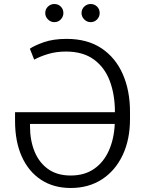

<svg xmlns="http://www.w3.org/2000/svg" viewBox="-20 -932 727 962"><path d="M313.9 -737.2Q417.6 -737.2 488.3 -690.2Q558.9 -643.1 595.2 -560.5Q631.4 -478 631.4 -371.1V-335.6Q631.4 -232.6 594.5 -154.7Q557.5 -76.7 490.8 -33.4Q424 9.9 334.5 9.9Q248.6 9.9 185.9 -31.1Q123.2 -72.1 89.3 -147.4Q55.4 -222.7 55.4 -325.3V-369.7H555.8V-371.1Q555.8 -457 530.4 -525.4Q505 -593.8 450.6 -633.7Q396.3 -673.7 310 -673.7Q261.4 -673.7 220.9 -661.4Q180.4 -649.1 151.3 -633.2L129.6 -687.9Q151.6 -703.5 199 -720.3Q246.4 -737.2 313.9 -737.2ZM555 -311.1H130.3V-300.1Q130.3 -228.7 153.2 -172.8Q176.1 -116.8 221.4 -84.7Q266.7 -52.6 334.2 -52.6Q403.4 -52.6 451.3 -85.8Q499.3 -119 525.4 -177.4Q551.5 -235.8 555 -311.1ZM252.1 -821Q234 -821 220.3 -834.7Q206.7 -848.4 206.7 -866.5Q206.7 -886 220.3 -899Q234 -911.9 252.1 -911.9Q271.7 -911.9 284.6 -899Q297.6 -886 297.6 -866.5Q297.6 -848.4 284.6 -834.7Q271.7 -821 252.1 -821ZM433.9 -821Q415.8 -821 402.2 -834.7Q388.5 -848.4 388.5 -866.5Q388.5 -886 402.2 -899Q415.8 -911.9 433.9 -911.9Q453.5 -911.9 466.4 -899Q479.4 -886 479.4 -866.5Q479.4 -848.4 466.4 -834.7Q453.5 -821 433.9 -821Z"/></svg>

Font: Inter Zeller Light
Style: Regular
Weight: 300
Designer: Rasmus Andersson; Joe Bland
Foundry: zeller
Version: Version 3.015;git-dec3a8cb1